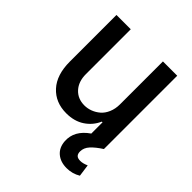

<svg xmlns="http://www.w3.org/2000/svg" viewBox="-208 -673 1010 1010"><g transform="rotate(45 297.0 -167.5)"><path d="M417 -226.1V-545.4H523.4V0Q485.4 24.4 464.4 47.4Q443.4 70.3 443.4 97.7Q443.4 114.7 451.7 123.5Q460 132.3 479.5 132.3Q499 132.3 523.9 121.1L533.2 188.5Q497.6 210 455.6 210Q409.7 210 380.6 185.3Q351.6 160.6 348.6 116.2Q343.8 41 418.9 -10.7V-94.2H413.6Q393.6 -48.3 351.6 -20.5Q309.6 7.3 250.5 7.3Q169.4 7.3 120.4 -46.4Q71.3 -100.1 71.3 -198.7V-545.4H177.7V-211.4Q177.7 -156.2 208.3 -122.8Q238.8 -89.4 288.6 -89.4Q311.5 -89.4 334 -97.9Q356.4 -106.4 375.2 -122.6Q394 -138.7 405.5 -165.8Q417 -192.9 417 -226.1Z"/></g></svg>

Font: Interop Med
Style: Regular
Weight: 500
Designer: Rasmus Andersson, Google, Jang Haemin
Foundry: jhaemin
Version: Version 1.007